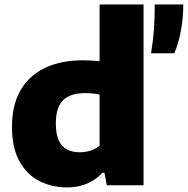

<svg xmlns="http://www.w3.org/2000/svg" viewBox="-20 -828 839 858"><path d="M279.5 9.5Q213 9.5 157 -18.5Q101 -46.5 67.2 -106.8Q33.5 -167 33.5 -262.5Q33.5 -357 71 -423.2Q108.5 -489.5 179.8 -524Q251 -558.5 352.5 -558.5Q372 -558.5 390.8 -557.2Q409.5 -556 425 -554.5V-808H621.5V0H457.5L446.5 -56H437.5Q411 -26.5 371.2 -8.5Q331.5 9.5 279.5 9.5ZM336.5 -147.5Q360.5 -147.5 384 -154.8Q407.5 -162 425 -177.5V-405.5Q412 -408.5 394.8 -410.2Q377.5 -412 360 -412Q294 -412 261.8 -379.8Q229.5 -347.5 229.5 -276.5Q229.5 -228 242.8 -200Q256 -172 280 -159.8Q304 -147.5 336.5 -147.5ZM655 -590Q664.5 -647.5 668 -698Q671.5 -748.5 671.5 -808H799Q799 -746.5 788.2 -689.8Q777.5 -633 759 -590Z"/></svg>

Font: Encode Sans SemiExpanded ExtraBold
Style: Regular
Weight: 800
Width: 6
Designer: Multiple Designers
Foundry: Impallari Type
Version: Version 3.002